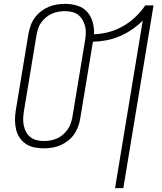

<svg xmlns="http://www.w3.org/2000/svg" viewBox="-20 -763 840 998"><path d="M578 215 722 -656Q696 -630 665 -609Q634 -588 600.5 -574Q567 -560 532.5 -553.5Q498 -547 463 -546L397 -147Q394 -126 386 -104.5Q378 -83 365 -64.5Q352 -46 333.5 -31.5Q315 -17 294 -8Q273 1 251 4.5Q229 8 207 8Q182 8 158 3Q134 -2 114.5 -15Q95 -28 82 -47.5Q69 -67 63.5 -90.5Q58 -114 58 -139Q58 -164 62 -189L128 -588Q132 -609 139.5 -630.5Q147 -652 160.5 -670.5Q174 -689 192.5 -703.5Q211 -718 232 -727Q253 -736 275 -739.5Q297 -743 318 -743Q351 -743 382 -733.5Q413 -724 433 -701.5Q453 -679 461.5 -648.5Q470 -618 469 -585Q506 -586 544 -596Q582 -606 617 -625.5Q652 -645 682.5 -673.5Q713 -702 735 -735H778L621 215ZM208 -30Q225 -30 242 -33Q259 -36 275.5 -43Q292 -50 306 -62Q320 -74 330.5 -88.5Q341 -103 347 -120Q353 -137 356 -153L422 -552Q425 -571 426 -590Q427 -609 422.5 -626.5Q418 -644 409 -659.5Q400 -675 386.5 -685.5Q373 -696 355 -700.5Q337 -705 318 -705Q301 -705 283.5 -702Q266 -699 250 -692Q234 -685 219.5 -673Q205 -661 194.5 -646.5Q184 -632 178.5 -615Q173 -598 170 -582L104 -183Q101 -164 100.5 -145Q100 -126 104 -108.5Q108 -91 116.5 -75.5Q125 -60 139 -49.5Q153 -39 171 -34.5Q189 -30 208 -30Z"/></svg>

Font: Iosevka Aile XLt Obl
Style: Regular
Weight: 200
Italic angle: -9°
Designer: Belleve Invis
Foundry: Belleve Invis
Version: Version 31.1.0; ttfautohint (v1.8.4)